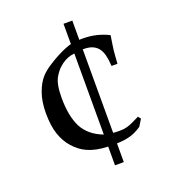

<svg xmlns="http://www.w3.org/2000/svg" viewBox="-124 -655 747 843"><g transform="rotate(-20 250.0 -233.5)"><path d="M269 97.2V9.8Q239.3 8.8 216.1 3.9Q192.9 -1 174.3 -9.3Q155.8 -17.6 141.1 -29.1Q126.5 -40.5 113.8 -54.7Q88.9 -83 75.4 -122.6Q62 -162.1 62 -221.7Q62 -274.9 76.4 -315.2Q90.8 -355.5 112.8 -379.4Q129.4 -397 153.1 -412.6Q176.8 -428.2 199.7 -440.4Q222.7 -452.6 241.9 -460.2Q261.2 -467.8 269 -469.2V-564H310.1V-474.1Q313 -474.1 315.9 -474.4Q318.8 -474.6 321.8 -474.6Q361.8 -474.6 392.3 -466.6Q422.9 -458.5 446.3 -446.3Q442.9 -425.3 440.4 -408.9Q438 -392.6 436.5 -380.9Q435.5 -369.6 434.1 -354Q432.6 -338.4 431.6 -317.9H403.8Q402.3 -347.2 397 -368.4Q391.6 -389.6 380.9 -403.1Q370.1 -416.5 353.8 -423.1Q337.4 -429.7 314.5 -429.7H310.1V-39.6Q324.7 -38.1 336.9 -38.1Q350.1 -38.1 359.9 -39.3Q369.6 -40.5 380.1 -43.7Q390.6 -46.9 403.6 -53Q416.5 -59.1 436.5 -68.8L446.3 -56.6L426.8 -24.9Q411.6 -14.6 398.2 -8.3Q384.8 -2 371.3 1.7Q357.9 5.4 343.3 7.3Q328.6 9.3 310.1 9.8V97.2ZM269 -425.3Q262.7 -424.8 251 -422.1Q239.3 -419.4 225.1 -412.1Q210.9 -404.8 195.8 -391.1Q180.7 -377.4 167.5 -355Q149.9 -325.2 149.9 -262.2Q149.9 -175.8 176.3 -123.5Q203.6 -71.3 269 -46.4Z"/></g></svg>

Font: XB Kayhan
Style: Regular
Weight: 400
Designer: Behnam
Foundry: Irmug
Version: Version 7.300 2009